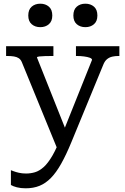

<svg xmlns="http://www.w3.org/2000/svg" viewBox="-20 -787 678 1039"><path d="M352 -44 341 -7 292 23 98 -451Q92 -465 81.5 -472Q71 -479 55.5 -481.5Q40 -484 19 -484H13V-537H269V-484H264Q244 -484 224.5 -483.5Q205 -483 192.5 -481.5Q180 -480 180 -476ZM366 -17Q338 51 311 99Q284 147 255.5 176Q227 205 194 218.5Q161 232 119 232Q92 232 71 226.5Q50 221 39 214V134Q42 135 53.5 139.5Q65 144 82.5 148Q100 152 121 152Q146 152 169.5 145Q193 138 216.5 117Q240 96 264 54.5Q288 13 313 -54L321 -71L478 -463Q478 -470 466 -474.5Q454 -479 435 -481.5Q416 -484 396 -484H391V-537H626V-484H620Q603 -484 587.5 -480.5Q572 -477 559.5 -467Q547 -457 539 -437ZM263 -703Q263 -672 244.5 -656Q226 -640 198 -640Q170 -640 151.5 -656Q133 -672 133 -703Q133 -735 151.5 -751Q170 -767 198 -767Q226 -767 244.5 -751Q263 -735 263 -703ZM507 -703Q507 -672 488.5 -656Q470 -640 442 -640Q414 -640 395.5 -656Q377 -672 377 -703Q377 -735 395.5 -751Q414 -767 442 -767Q470 -767 488.5 -751Q507 -735 507 -703Z"/></svg>

Font: Roboto Serif
Style: Regular
Weight: 400
Designer: Greg Gazdowicz
Foundry: Commercial Type
Version: Version 1.008